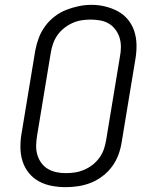

<svg xmlns="http://www.w3.org/2000/svg" viewBox="-20 -766 640 794"><path d="M251 8Q222 8 193.5 2.5Q165 -3 141 -16Q117 -29 99.5 -50.5Q82 -72 73.5 -98.5Q65 -125 64.5 -154.5Q64 -184 69 -213L126 -558Q131 -584 140.5 -609.5Q150 -635 166.5 -657.5Q183 -680 205.5 -697.5Q228 -715 253.5 -725Q279 -735 305.5 -740.5Q332 -746 358 -746Q388 -746 416 -739Q444 -732 468 -719Q492 -706 509.5 -684.5Q527 -663 535.5 -636.5Q544 -610 544.5 -580.5Q545 -551 540 -522L483 -177Q479 -151 469.5 -125.5Q460 -100 443.5 -77.5Q427 -55 404 -37.5Q381 -20 355.5 -10Q330 0 303.5 4Q277 8 251 8ZM252 -50Q272 -50 291 -53Q310 -56 328.5 -64Q347 -72 363 -84.5Q379 -97 391 -113.5Q403 -130 409.5 -149Q416 -168 419 -187L476 -532Q480 -552 480 -572Q480 -592 474.5 -610Q469 -628 457.5 -643.5Q446 -659 430 -668.5Q414 -678 394.5 -681.5Q375 -685 355 -685Q336 -685 317 -682Q298 -679 280 -671Q262 -663 245.5 -650Q229 -637 217.5 -620.5Q206 -604 199.5 -585.5Q193 -567 190 -548L133 -203Q130 -184 129.5 -164Q129 -144 134.5 -125.5Q140 -107 151 -92Q162 -77 178 -67.5Q194 -58 213 -54Q232 -50 252 -50Z"/></svg>

Font: Iosevka Slab Light Extended
Style: Italic
Weight: 300
Width: 7
Italic angle: -9°
Monospace: yes
Designer: Belleve Invis
Foundry: Belleve Invis
Version: Version 11.1.0; ttfautohint (v1.8.3)